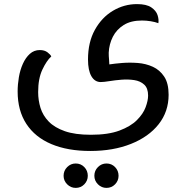

<svg xmlns="http://www.w3.org/2000/svg" viewBox="-20 -500 907 936"><path d="M420 236Q310 236 230.5 202.5Q151 169 108.5 104Q66 39 66 -54Q66 -88 72 -123.5Q78 -159 91.5 -189Q105 -219 125.5 -237.5Q146 -256 174 -256Q197 -256 211.5 -245Q226 -234 230 -225Q207 -204 186.5 -160.5Q166 -117 166 -51Q166 -11 177.5 26Q189 63 217.5 92.5Q246 122 296 139.5Q346 157 423 157Q508 157 562.5 136.5Q617 116 647.5 85.5Q678 55 690 22.5Q702 -10 702 -34Q702 -70 683 -87.5Q664 -105 634.5 -109.5Q605 -114 573 -111.5Q541 -109 513.5 -104.5Q486 -100 471 -100Q442 -100 425.5 -128.5Q409 -157 409 -210Q409 -294 442.5 -354.5Q476 -415 530.5 -447.5Q585 -480 648 -480Q694 -480 717.5 -464Q741 -448 748 -426.5Q755 -405 752 -387Q736 -393 714.5 -396.5Q693 -400 672 -400Q618 -400 583 -378Q548 -356 530 -320.5Q512 -285 510 -243Q510 -225 511.5 -211Q513 -197 513 -186Q539 -190 575.5 -193Q612 -196 651.5 -193Q691 -190 725 -174.5Q759 -159 780.5 -126.5Q802 -94 802 -38Q802 44 753.5 105.5Q705 167 618.5 201.5Q532 236 420 236ZM499 416Q475 416 457.5 398.5Q440 381 440 357Q440 332 457.5 314.5Q475 297 499 297Q524 297 541 314.5Q558 332 558 357Q558 381 541 398.5Q524 416 499 416ZM349 416Q325 416 307.5 398.5Q290 381 290 357Q290 332 307.5 314.5Q325 297 349 297Q374 297 391 314.5Q408 332 408 357Q408 381 391 398.5Q374 416 349 416Z"/></svg>

Font: El Messiri Medium
Style: Regular
Weight: 500
Designer: Mohamed Gaber
Foundry: Kief Type Foundry
Version: Version 2.020; ttfautohint (v1.8.3)